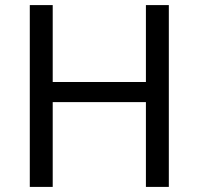

<svg xmlns="http://www.w3.org/2000/svg" viewBox="-20 -734 781 754"><path d="M643 0V-714H553V-412H187V-714H97V0H187V-333H553V0Z"/></svg>

Font: Noto Sans Gurmukhi UI
Style: Regular
Weight: 400
Designer: Jelle Bosma - Monotype Design Team
Foundry: Monotype Imaging Inc.
Version: Version 2.004